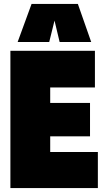

<svg xmlns="http://www.w3.org/2000/svg" viewBox="-20 -959 537 979"><path d="M33 0V-700H464V-513H236V-434H439V-264H236V-184H479V0ZM70 -745 141 -939H377L445 -745H284L258 -854L231 -745Z"/></svg>

Font: Georama SemiCondensed Black
Style: Regular
Weight: 900
Width: 4
Designer: Jean-Baptiste Levee
Foundry: Production Type
Version: Version 1.001